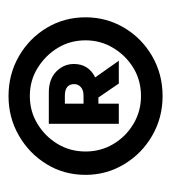

<svg xmlns="http://www.w3.org/2000/svg" viewBox="5 -687 407 457"><g transform="rotate(-90 208.5 -458.5)"><path d="M208.3 -275Q156.9 -275 114.2 -299.7Q71.5 -324.3 46.2 -366.3Q20.8 -408.3 20.8 -458.3Q20.8 -509.7 46.2 -551Q71.5 -592.4 114.2 -617Q156.9 -641.7 208.3 -641.7Q260.4 -641.7 303.1 -617Q345.8 -592.4 370.8 -550.7Q395.8 -509 395.8 -458.3Q395.8 -408.3 370.8 -366.3Q345.8 -324.3 303.1 -299.7Q260.4 -275 208.3 -275ZM76.4 -458.3Q76.4 -422.2 94.1 -392.4Q111.8 -362.5 142 -344.4Q172.2 -326.4 208.3 -326.4Q245.1 -326.4 274.7 -344.1Q304.2 -361.8 322.6 -392Q341 -422.2 341 -458.3Q341 -495.1 322.9 -524.7Q304.9 -554.2 275 -572.6Q245.1 -591 208.3 -591Q172.2 -591 142.4 -572.9Q112.5 -554.9 94.4 -525Q76.4 -495.1 76.4 -458.3ZM142.4 -379.2V-545.8H216.7Q248.6 -545.8 266.7 -528.1Q284.7 -510.4 284.7 -486.1Q284.7 -451.4 252.8 -435.4L292.4 -379.2H238.2L204.9 -427.8H190.3V-379.2ZM190.3 -463.2H209Q222.9 -463.2 229.9 -469.8Q236.8 -476.4 236.8 -485.4Q236.8 -507.6 209 -507.6H190.3Z"/></g></svg>

Font: Afacad SemiBold
Style: Regular
Weight: 600
Designer: Kristian Moeller
Foundry: Dicotype
Version: Version 1.000